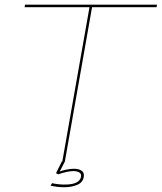

<svg xmlns="http://www.w3.org/2000/svg" viewBox="-20 -695 698 826"><path d="M248 0 365 -664H86L87.5 -675H655.5L653.5 -664H376L259 0ZM257 110.5Q238.5 110.5 223.8 108.5Q209 106.5 197.5 104L204 93Q214.5 95.5 228.2 97.2Q242 99 259 99Q322 99 328.5 65.5Q331 53 321.2 47Q311.5 41 296 41Q282 41 264.8 45Q247.5 49 230.5 55L221 50L246 0H259L237 43Q247.5 38.5 265.2 34.8Q283 31 298 31Q317.5 31 330.2 38.8Q343 46.5 340.5 64.5Q337.5 89 313.2 99.8Q289 110.5 257 110.5Z"/></svg>

Font: Anybody ExtraExpanded Thin
Style: Italic
Weight: 100
Width: 8
Italic angle: -10°
Designer: Tyler Finck
Foundry: Etcetera Type Company
Version: Version 1.010; ttfautohint (v1.8.3) -l 8 -r 50 -G 200 -x 14 